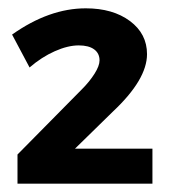

<svg xmlns="http://www.w3.org/2000/svg" viewBox="-20 -801 411 461"><path d="M219 -656Q219 -673 206 -682.5Q193 -692 169 -692Q143 -692 111.5 -678Q80 -664 51 -639L9 -718Q98 -781 186 -781Q251 -781 292 -750.5Q333 -720 333 -671Q333 -610 251 -533L160 -444H346V-360H22V-430L177 -587Q195 -605 207 -624Q219 -643 219 -656Z"/></svg>

Font: Argentum Sans SemiBold
Style: Regular
Weight: 600
Designer: Julieta Ulanovsky (Modified by Cristiano Sobral)
Foundry: Julieta Ulanovsky
Version: Version 5.001;November 22, 2018;FontCreator 11.5.0.2425 64-b